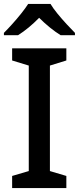

<svg xmlns="http://www.w3.org/2000/svg" viewBox="-24 -1054 403 981"><path d="M315 -93H38V-155L123 -180V-719L38 -745V-807H315V-745L231 -719V-180L315 -155ZM234 -1034Q247 -1012 269.5 -984.5Q292 -957 316.5 -930.5Q341 -904 359 -886V-874H286Q260 -890 231.5 -913Q203 -936 176 -963Q122 -908 68 -874H-4V-886Q15 -905 38.5 -931Q62 -957 84 -984.5Q106 -1012 120 -1034Z"/></svg>

Font: Noto Sans Kannada UI Medium
Style: Regular
Weight: 500
Designer: Jelle Bosma - Monotype Design Team
Foundry: Monotype Imaging Inc.
Version: Version 2.005; ttfautohint (v1.8.4.7-5d5b)